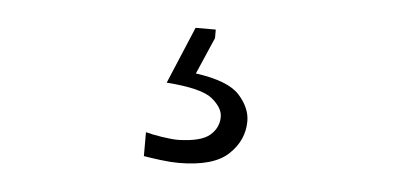

<svg xmlns="http://www.w3.org/2000/svg" viewBox="-31 -63 677 328"><g transform="rotate(5 308.0 101.0)"><path d="M284.2 217.8Q270.5 217.8 253.2 215.6Q235.8 213.4 224.1 211.4V170.4Q234.4 173.3 251.7 176Q269 178.7 279.8 178.7Q319.3 177.7 334.2 164.8Q349.1 151.9 349.1 133.3Q349.1 117.7 330.6 102.5Q312 87.4 252 83L293 -14.6H327.6V0L300.3 63Q356.4 70.8 375.7 92.3Q395 113.8 395 136.7Q395 169.4 369.4 193.6Q343.8 217.8 284.2 217.8Z"/></g></svg>

Font: Pinar-DS2-FD Light
Style: Regular
Weight: 300
Designer: Amin Abedi
Version: Version 2.000